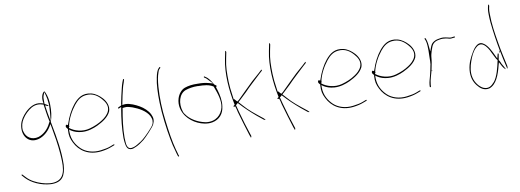

<svg xmlns="http://www.w3.org/2000/svg" viewBox="-72 -1194 5180 1911"><g transform="rotate(-10 2518.0 -238.5)"><path d="M42 124C42 125 43 128 43 128L71 159C124 214 213 257 313 264C431 268 465 206 473 93C477 -44 451 -187 428 -307L425 -323C424 -327 422 -336 421 -344H420V-348L422 -350C437 -393 446 -456 444 -515C444 -550 438 -586 431 -609C422 -639 412 -658 409 -657H408C385 -642 373 -603 378 -559L381 -540L362 -545C294 -566 232 -523 195 -486C164 -454 135 -416 125 -368C114 -314 124 -268 148 -237C174 -204 215 -184 275 -201C325 -216 369 -254 397 -299L413 -326L419 -295C434 -215 452 -107 458 -21C466 86 474 210 384 244C336 263 275 252 229 238C172 221 116 192 80 152L51 121C51 121 48 119 47 119C45 119 42 121 42 124ZM132 -307V-308C127 -355 140 -395 160 -425C183 -462 219 -498 258 -521C300 -544 338 -543 379 -529L380 -528V-527C387 -478 396 -409 408 -358L410 -354L399 -334C374 -282 330 -238 274 -220C202 -201 150 -242 136 -296C135 -300 134 -303 133 -307ZM390 -534V-541C389 -556 389 -571 390 -586C390 -596 391 -607 395 -616L408 -650L418 -615C424 -592 429 -568 431 -534L433 -510H432V-496C432 -478 431 -458 429 -438L421 -352L405 -437C401 -458 398 -479 396 -496L393 -519L413 -509L414 -508C414 -508 416 -508 417 -509L429 -512L413 -521C400 -527 400 -529 390 -534ZM390 -541H391L390 -542ZM408 -356ZM422 -349ZM425 -322V-323ZM429 -512 432 -510V-513Z M560 -281C555 -271 566 -258 576 -248V-239H575C571 -181 580 -149 601 -107C644 -19 734 45 866 29C906 24 938 16 964 6C976 1 989 -4 1001 -8C1002 -8 1004 -10 1005 -16V-17C1006 -18 1003 -16 1004 -17H996L960 -3C935 7 901 13 863 18C782 29 711 4 667 -37C624 -78 586 -136 586 -217V-240L604 -227C633 -209 666 -197 711 -194C770 -190 826 -209 869 -229C927 -257 985 -293 1010 -348C1029 -401 1003 -453 972 -487C944 -517 909 -544 867 -555C779 -576 726 -534 682 -480C645 -435 608 -364 588 -299L583 -286L571 -291C566 -293 564 -292 560 -283ZM588 -256 592 -271V-268H596V-273H592C607 -348 650 -423 690 -473C721 -511 755 -542 808 -548C882 -557 930 -518 963 -480C986 -454 1021 -408 999 -354C985 -320 954 -293 926 -275C888 -249 842 -229 791 -215C712 -193 634 -220 589 -255ZM1010 -347Z M1105 -62C1108 -5 1113 38 1139 53C1160 64 1182 60 1206 47H1208C1239 34 1269 13 1297 -9C1322 -29 1405 -117 1419 -144C1427 -161 1432 -178 1432 -195C1432 -212 1427 -228 1418 -247C1399 -286 1359 -322 1319 -345C1282 -366 1231 -390 1185 -392C1179 -392 1173 -392 1167 -391L1151 -388L1154 -406C1163 -456 1174 -504 1185 -548C1190 -568 1195 -586 1203 -606L1211 -633C1212 -636 1212 -636 1211 -639C1208 -641 1202 -642 1202 -640V-639L1191 -611C1184 -592 1179 -573 1174 -552C1163 -503 1150 -455 1141 -402C1141 -400 1145 -388 1131 -382C1131 -382 1127 -381 1124 -380L1106 -371C1099 -367 1105 -355 1115 -362L1136 -371L1132 -348C1117 -261 1105 -162 1105 -62ZM1105 -63H1106ZM1116 -56V-58C1116 -162 1131 -261 1147 -350L1148 -359H1150C1161 -360 1171 -362 1184 -362H1185C1204 -361 1224 -355 1246 -348C1306 -326 1378 -288 1408 -230C1415 -215 1420 -199 1420 -184C1420 -170 1417 -155 1409 -141C1394 -114 1315 -34 1291 -16C1276 -4 1259 8 1244 16C1223 29 1201 44 1169 48C1135 53 1124 23 1120 -1C1117 -20 1118 -41 1117 -56ZM1203 -606ZM1244 16Z M1520 -351C1522 -236 1543 -73 1562 26C1571 76 1580 114 1589 143C1597 172 1601 191 1604 197V198L1609 211C1616 217 1619 214 1619 206L1614 195V194C1612 186 1608 168 1599 140C1576 54 1560 -50 1547 -161C1532 -273 1528 -396 1536 -505C1541 -569 1547 -604 1562 -648C1566 -660 1568 -669 1577 -677L1586 -686C1586 -686 1588 -689 1588 -690C1588 -694 1586 -696 1582 -696C1581 -696 1579 -695 1579 -695L1570 -686C1555 -671 1543 -635 1536 -598C1521 -531 1518 -446 1520 -351ZM1577 -677Z M1714 -357C1692 -287 1714 -220 1747 -175C1773 -139 1815 -105 1858 -86C1897 -68 1952 -53 2004 -63C2075 -77 2120 -126 2129 -203C2138 -260 2124 -324 2110 -370L2100 -401C2105 -406 2111 -413 2107 -416L2086 -432C2070 -464 2042 -504 2017 -518L2004 -527C2002 -529 2002 -528 1999 -525C1995 -517 2002 -516 2009 -511C2021 -505 2034 -488 2046 -476L2079 -443L2033 -455C2001 -464 1966 -467 1924 -467C1874 -469 1831 -463 1794 -450C1757 -437 1727 -399 1714 -357ZM1732 -222C1704 -306 1729 -401 1799 -426C1831 -437 1876 -445 1920 -444L1926 -443C1986 -443 2038 -438 2077 -412H2078L2083 -398C2104 -343 2134 -260 2118 -193C2102 -124 2042 -62 1942 -75C1939 -75 1936 -76 1933 -77C1859 -92 1786 -135 1749 -190C1738 -205 1738 -203 1732 -222ZM1999 -525ZM2009 -511Z M2233 -433C2231 -526 2231 -581 2248 -662L2261 -726C2262 -734 2259 -739 2255 -741C2253 -743 2250 -733 2250 -728L2237 -664C2207 -519 2221 -347 2251 -204L2253 -197L2241 -188C2237 -186 2238 -182 2240 -180V-179C2241 -178 2252 -178 2256 -180V-178C2263 -160 2266 -139 2271 -119C2291 -45 2327 68 2345 127L2351 141C2352 152 2355 153 2356 153C2357 153 2362 148 2361 136L2357 124C2337 65 2302 -47 2282 -123L2264 -192C2273 -195 2279 -202 2285 -209L2294 -200C2340 -149 2391 -101 2451 -50C2485 -21 2505 -8 2513 0C2521 4 2527 5 2528 4C2531 1 2521 -6 2519 -8H2518L2517 -11C2513 -15 2492 -31 2458 -58C2423 -86 2392 -112 2368 -136C2342 -165 2321 -184 2303 -206L2294 -215C2301 -222 2302 -226 2311 -231C2331 -249 2355 -272 2383 -299C2429 -348 2503 -414 2548 -457L2578 -484C2579 -485 2578 -483 2579 -484C2578 -491 2577 -495 2576 -496C2575 -496 2573 -494 2570 -491L2542 -465C2522 -447 2496 -424 2465 -397C2410 -346 2353 -286 2303 -238C2299 -234 2290 -229 2285 -224L2283 -225C2278 -230 2274 -234 2269 -240L2259 -252H2252V-254C2251 -267 2248 -280 2247 -292C2239 -345 2234 -392 2233 -433ZM2247 -292ZM2261 -726ZM2269 -240ZM2303 -206ZM2345 127Z M2677 -433C2675 -526 2675 -581 2692 -662L2705 -726C2706 -734 2703 -739 2699 -741C2697 -743 2694 -733 2694 -728L2681 -664C2651 -519 2665 -347 2695 -204L2697 -197L2685 -188C2681 -186 2682 -182 2684 -180V-179C2685 -178 2696 -178 2700 -180V-178C2707 -160 2710 -139 2715 -119C2735 -45 2771 68 2789 127L2795 141C2796 152 2799 153 2800 153C2801 153 2806 148 2805 136L2801 124C2781 65 2746 -47 2726 -123L2708 -192C2717 -195 2723 -202 2729 -209L2738 -200C2784 -149 2835 -101 2895 -50C2929 -21 2949 -8 2957 0C2965 4 2971 5 2972 4C2975 1 2965 -6 2963 -8H2962L2961 -11C2957 -15 2936 -31 2902 -58C2867 -86 2836 -112 2812 -136C2786 -165 2765 -184 2747 -206L2738 -215C2745 -222 2746 -226 2755 -231C2775 -249 2799 -272 2827 -299C2873 -348 2947 -414 2992 -457L3022 -484C3023 -485 3022 -483 3023 -484C3022 -491 3021 -495 3020 -496C3019 -496 3017 -494 3014 -491L2986 -465C2966 -447 2940 -424 2909 -397C2854 -346 2797 -286 2747 -238C2743 -234 2734 -229 2729 -224L2727 -225C2722 -230 2718 -234 2713 -240L2703 -252H2696V-254C2695 -267 2692 -280 2691 -292C2683 -345 2678 -392 2677 -433ZM2691 -292ZM2705 -726ZM2713 -240ZM2747 -206ZM2789 127Z M3110 -281C3105 -271 3116 -258 3126 -248V-239H3125C3121 -181 3130 -149 3151 -107C3194 -19 3284 45 3416 29C3456 24 3488 16 3514 6C3526 1 3539 -4 3551 -8C3552 -8 3554 -10 3555 -16V-17C3556 -18 3553 -16 3554 -17H3546L3510 -3C3485 7 3451 13 3413 18C3332 29 3261 4 3217 -37C3174 -78 3136 -136 3136 -217V-240L3154 -227C3183 -209 3216 -197 3261 -194C3320 -190 3376 -209 3419 -229C3477 -257 3535 -293 3560 -348C3579 -401 3553 -453 3522 -487C3494 -517 3459 -544 3417 -555C3329 -576 3276 -534 3232 -480C3195 -435 3158 -364 3138 -299L3133 -286L3121 -291C3116 -293 3114 -292 3110 -283ZM3138 -256 3142 -271V-268H3146V-273H3142C3157 -348 3200 -423 3240 -473C3271 -511 3305 -542 3358 -548C3432 -557 3480 -518 3513 -480C3536 -454 3571 -408 3549 -354C3535 -320 3504 -293 3476 -275C3438 -249 3392 -229 3341 -215C3262 -193 3184 -220 3139 -255ZM3560 -347Z M3654 -281C3649 -271 3660 -258 3670 -248V-239H3669C3665 -181 3674 -149 3695 -107C3738 -19 3828 45 3960 29C4000 24 4032 16 4058 6C4070 1 4083 -4 4095 -8C4096 -8 4098 -10 4099 -16V-17C4100 -18 4097 -16 4098 -17H4090L4054 -3C4029 7 3995 13 3957 18C3876 29 3805 4 3761 -37C3718 -78 3680 -136 3680 -217V-240L3698 -227C3727 -209 3760 -197 3805 -194C3864 -190 3920 -209 3963 -229C4021 -257 4079 -293 4104 -348C4123 -401 4097 -453 4066 -487C4038 -517 4003 -544 3961 -555C3873 -576 3820 -534 3776 -480C3739 -435 3702 -364 3682 -299L3677 -286L3665 -291C3660 -293 3658 -292 3654 -283ZM3682 -256 3686 -271V-268H3690V-273H3686C3701 -348 3744 -423 3784 -473C3815 -511 3849 -542 3902 -548C3976 -557 4024 -518 4057 -480C4080 -454 4115 -408 4093 -354C4079 -320 4048 -293 4020 -275C3982 -249 3936 -229 3885 -215C3806 -193 3728 -220 3683 -255ZM4104 -347Z M4196 -37C4196 -31 4199 -31 4200 -31C4206 -31 4207 -31 4208 -37L4209 -56C4213 -108 4233 -154 4243 -202C4248 -235 4258 -266 4260 -295C4262 -317 4264 -342 4270 -361L4278 -389L4289 -419C4300 -453 4325 -473 4360 -479L4375 -482C4395 -486 4417 -485 4436 -482C4458 -479 4473 -470 4488 -472H4489C4497 -472 4511 -474 4516 -475H4525C4527 -476 4529 -482 4528 -485C4528 -486 4528 -487 4525 -486H4517C4508 -484 4498 -484 4491 -482H4488C4482 -482 4477 -483 4473 -484L4456 -488C4449 -490 4445 -491 4438 -492L4417 -495C4398 -498 4376 -492 4356 -489L4337 -484L4317 -474C4299 -463 4290 -453 4280 -430L4262 -382L4257 -433C4254 -468 4249 -497 4238 -518V-519C4236 -525 4226 -519 4228 -515V-513C4230 -508 4235 -501 4238 -488C4245 -460 4246 -426 4246 -392C4246 -378 4246 -366 4245 -353C4245 -334 4244 -319 4244 -304V-286C4244 -277 4243 -268 4242 -260V-253H4241C4234 -219 4228 -183 4219 -150C4211 -118 4199 -84 4197 -56ZM4208 -34ZM4241 -258H4242ZM4242 -186H4248V-192H4242ZM4243 -199V-200ZM4245 -351H4246ZM4317 -474ZM4355 -489H4356Z M4615 -132C4608 -62 4627 -10 4657 28C4684 63 4723 96 4777 83C4850 60 4885 -35 4908 -129L4916 -157L4931 -129C4941 -108 4958 -82 4973 -76L4954 -112C4949 -120 4943 -130 4938 -139V-141C4932 -154 4926 -170 4917 -179L4918 -180C4922 -199 4925 -221 4928 -239L4927 -242C4927 -243 4927 -243 4924 -244C4919 -245 4919 -245 4915 -229L4907 -196L4892 -227C4868 -279 4841 -334 4802 -362H4801C4764 -392 4729 -370 4700 -334C4692 -324 4685 -312 4678 -301C4650 -254 4622 -200 4615 -132ZM4631 -50C4616 -107 4630 -167 4646 -212C4662 -259 4684 -309 4718 -340C4736 -359 4767 -374 4796 -353C4823 -335 4847 -295 4860 -264L4883 -218C4890 -203 4897 -190 4907 -180C4891 -105 4871 -20 4831 30H4830C4803 61 4771 89 4718 66C4678 46 4643 -1 4631 -50ZM4777 83ZM4860 -264ZM4898 -644C4898 -621 4899 -594 4902 -562C4912 -462 4928 -359 4946 -264L4952 -237C4960 -198 4967 -160 4976 -126L4987 -79C4991 -83 4994 -94 4991 -110C4974 -186 4955 -271 4941 -358C4926 -447 4910 -545 4910 -644C4909 -667 4910 -687 4913 -702L4918 -725C4919 -736 4917 -738 4914 -740C4911 -743 4907 -731 4907 -727C4900 -701 4897 -680 4898 -644ZM4918 -725ZM4935 -250C4937 -251 4940 -253 4943 -254C4943 -256 4943 -259 4942 -262L4939 -273ZM4954 -112V-113ZM4991 -110Z"/></g></svg>

Font: Stray Cat
Style: Hl
Weight: 100
Version: Version 1.0